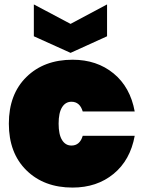

<svg xmlns="http://www.w3.org/2000/svg" viewBox="-20 -841 649 868"><path d="M308 -571Q418 -571 493.5 -509Q569 -447 589 -337H354Q341 -381 303 -381Q276 -381 260.5 -356Q245 -331 245 -282Q245 -233 260.5 -208Q276 -183 303 -183Q341 -183 354 -227H589Q569 -117 493.5 -55Q418 7 308 7Q179 7 99.5 -71Q20 -149 20 -282Q20 -415 99.5 -493Q179 -571 308 -571ZM299 -733 464 -821V-677L299 -602L133 -677V-821Z"/></svg>

Font: Poppins Black
Style: Regular
Weight: 900
Designer: Ninad Kale (Devanagari), Jonny Pinhorn (Latin)
Foundry: Indian Type Foundry
Version: Version 3.200;PS 1.000;hotconv 16.6.54;makeotf.lib2.5.65590